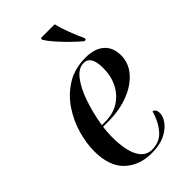

<svg xmlns="http://www.w3.org/2000/svg" viewBox="-235 -844 932 932"><g transform="rotate(-45 231.0 -378.0)"><path d="M226 10Q142 10 88.5 -40.5Q35 -91 35 -195Q35 -249 52.5 -310Q70 -371 106 -424.5Q142 -478 197 -512Q252 -546 327 -546Q389 -546 423 -516Q457 -486 457 -431Q457 -379 421.5 -337.5Q386 -296 324.5 -272Q263 -248 185 -248H150Q148 -237 146.5 -217.5Q145 -198 145 -184Q145 -93 169.5 -47Q194 -1 240 -1Q292 -1 324 -37.5Q356 -74 373 -132Q382 -129 387 -121.5Q392 -114 392 -99Q392 -77 373.5 -51.5Q355 -26 318.5 -8Q282 10 226 10ZM175 -258Q229 -258 268.5 -283Q308 -308 330 -351Q352 -394 352 -449Q352 -534 302 -534Q266 -534 236.5 -496Q207 -458 185 -395Q163 -332 151 -258ZM379 -606Q355 -626 327 -653.5Q299 -681 275 -708.5Q251 -736 239 -756L241 -766H335Q343 -733 359.5 -689.5Q376 -646 391 -615L389 -606Z"/></g></svg>

Font: Noto Serif Display SemiCondensed Medium
Style: Italic
Weight: 500
Width: 4
Italic angle: -12°
Designer: Monotype Design Team
Foundry: Monotype Imaging Inc.
Version: Version 2.009